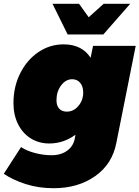

<svg xmlns="http://www.w3.org/2000/svg" viewBox="-54 -789 736 1013"><path d="M-34 128 57 -13Q89 8 133 19Q177 30 218 30Q268 30 301 5.5Q334 -19 341 -60L344 -78Q281 -32 206 -32Q151 -32 108 -59Q65 -86 41 -134.5Q17 -183 17 -245Q17 -331 52.5 -402Q88 -473 148.5 -514Q209 -555 282 -555Q330 -555 366 -537Q402 -519 424 -484L437 -547H662L560 -36Q539 76 448.5 140Q358 204 229 204Q149 204 81 182Q13 160 -34 128ZM385 -301Q385 -333 369 -352Q353 -371 327 -371Q293 -371 268.5 -338.5Q244 -306 244 -260Q244 -231 258.5 -215.5Q273 -200 299 -200Q334 -200 359.5 -230Q385 -260 385 -301ZM493 -769H633L491 -607H303L223 -769H363L414 -698Z"/></svg>

Font: Gontserrat Black
Style: Italic
Weight: 900
Italic angle: -11.3°
Designer: Julieta Ulanovsky
Foundry: Julieta Ulanovsky
Version: Version 6.001